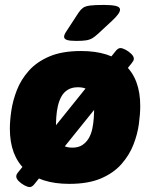

<svg xmlns="http://www.w3.org/2000/svg" viewBox="-20 -738 609 779"><path d="M101 21Q92 21 79 14Q66 7 56 -3Q46 -13 46 -22Q46 -27 48 -31Q50 -35 56 -42L447 -528Q452 -535 457.5 -539Q463 -543 468 -543Q477 -543 490 -536Q503 -529 513 -519Q523 -509 523 -500Q523 -495 520.5 -490.5Q518 -486 513 -480L122 6Q117 13 111.5 17Q106 21 101 21ZM261 8Q144 8 82 -49.5Q20 -107 20 -216Q20 -248 26 -289Q32 -330 48.5 -372.5Q65 -415 97 -451Q129 -487 180.5 -509Q232 -531 309 -531Q426 -531 487.5 -474Q549 -417 549 -308Q549 -276 543.5 -235Q538 -194 521.5 -151.5Q505 -109 473 -72.5Q441 -36 389.5 -14Q338 8 261 8ZM274 -139Q298 -139 314 -149.5Q330 -160 340 -177Q350 -194 354.5 -215.5Q359 -237 360.5 -259.5Q362 -282 362 -303Q362 -347 346 -365.5Q330 -384 296 -384Q272 -384 255.5 -374Q239 -364 229.5 -347Q220 -330 215 -308.5Q210 -287 208.5 -264.5Q207 -242 207 -221Q207 -177 223.5 -158Q240 -139 274 -139ZM290 -572Q263 -572 251.5 -576Q240 -580 240 -589Q240 -593 242.5 -599Q245 -605 252 -615L299 -687Q307 -699 316.5 -706Q326 -713 345 -715.5Q364 -718 402 -718Q432 -718 449.5 -714Q467 -710 467 -699Q467 -691 459 -680Q451 -669 436 -655L379 -602Q366 -590 355.5 -583.5Q345 -577 330.5 -574.5Q316 -572 290 -572Z"/></svg>

Font: Asap Black
Style: Italic
Weight: 900
Italic angle: -6°
Designer: Pablo Cosgaya
Foundry: Omnibus-Type
Version: Version 3.001